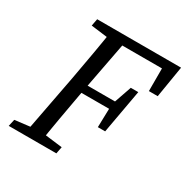

<svg xmlns="http://www.w3.org/2000/svg" viewBox="-144 -741 844 866"><g transform="rotate(30 278.0 -308.0)"><path d="M14 0 22 -36 138 -50H155L269 -36L262 0ZM92 0 155 -331Q168 -402 180.5 -473.5Q193 -545 204 -616H285L222 -285Q209 -214 196.5 -142.5Q184 -71 173 0ZM112 -579 119 -616H244L234 -565H223ZM187 -293 195 -335H402L394 -293ZM235 -570 244 -616H556L529 -452H483V-616L517 -570ZM365 -196 368 -308 371 -326 405 -424H444L403 -196Z"/></g></svg>

Font: Lisu Bosa ExtraLight
Style: Italic
Weight: 200
Italic angle: -19°
Designer: David Morse, Annie Olsen, Victor Gaultney, Frank Grießhammer (Latin)
Foundry: SIL International
Version: Version 2.000